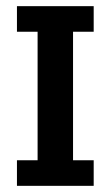

<svg xmlns="http://www.w3.org/2000/svg" viewBox="-20 -603 359 623"><path d="M35 0V-83H102V-500H35V-583H284V-500H217V-83H284V0Z"/></svg>

Font: Rokkitt SemiBold SemiBold
Style: Regular
Weight: 600
Version: Version 3.103